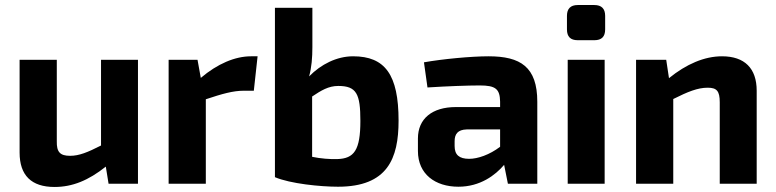

<svg xmlns="http://www.w3.org/2000/svg" viewBox="-20 -731 3089 764"><path d="M529 -493H382V-152C329 -125 295 -111 259 -111C219 -111 205 -126 206 -169V-493H58V-124C58 -33 105 13 197 13C268 13 332 -13 401 -68L412 0H529Z M1005 -507H979C915 -507 845 -477 779 -421L766 -493H651V0H799V-336C865 -358 908 -370 950 -370H990Z M1223 -700H1074V-26C1135 0 1255 12 1325 12C1522 12 1566 -100 1566 -251C1566 -434 1512 -507 1385 -507C1320 -507 1257 -475 1210 -427C1220 -463 1223 -502 1223 -543ZM1222 -347C1258 -371 1287 -389 1326 -389C1399 -389 1414 -357 1414 -250C1414 -133 1389 -100 1322 -98C1294 -97 1255 -100 1222 -107Z M1681 -383C1760 -388 1842 -391 1889 -391C1952 -391 1969 -377 1970 -327V-305H1794C1700 -305 1643 -259 1643 -180V-130C1643 -38 1712 12 1804 12C1891 12 1951 -34 1986 -75L2001 0H2118V-326C2118 -465 2051 -507 1924 -507C1855 -507 1739 -496 1667 -483ZM1789 -169C1789 -197 1801 -215 1837 -216H1970V-147C1928 -115 1881 -99 1847 -99C1807 -99 1789 -115 1789 -150Z M2279 -711C2250 -711 2236 -696 2236 -668V-614C2236 -585 2250 -571 2279 -571H2345C2374 -571 2388 -585 2388 -614V-668C2388 -696 2374 -711 2345 -711ZM2386 0V-493H2239V0Z M2631 -493H2511V0H2659V-337C2717 -366 2756 -382 2796 -382C2832 -382 2844 -369 2844 -324V0H2991V-370C2991 -459 2943 -507 2853 -507C2783 -507 2711 -476 2642 -420Z"/></svg>

Font: SnT
Style: Bold
Weight: 700
Designer: Natanael Gama
Version: Version 1.001;PS 001.001;hotconv 1.0.70;makeotf.lib2.5.58329